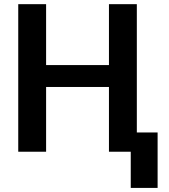

<svg xmlns="http://www.w3.org/2000/svg" viewBox="-20 -731 812 925"><path d="M539.6 -417.5V-312H165.5V-417.5ZM202.1 -710.9V0H67.9V-710.9ZM639.2 -710.9V0H504.9V-710.9ZM739.3 -92.8V174.3H609.9V-92.8Z"/></svg>

Font: Roboto SemiBold
Style: Regular
Weight: 600
Designer: Christian Robertson
Foundry: Google
Version: Version 3.009; 2024